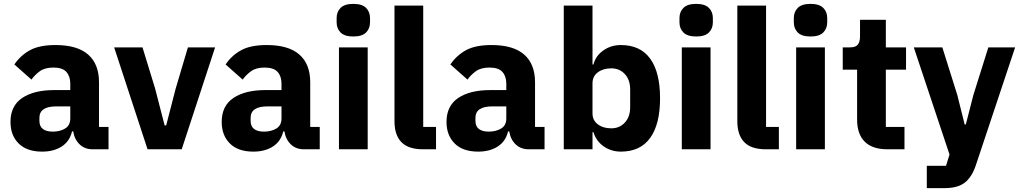

<svg xmlns="http://www.w3.org/2000/svg" viewBox="-20 -769 5255 989"><path d="M457 0Q417 0 390.5 -25Q364 -50 357 -92H351Q339 -41 298 -14.5Q257 12 197 12Q118 12 76 -30Q34 -72 34 -141Q34 -224 94.5 -264.5Q155 -305 259 -305H342V-338Q342 -376 322 -398.5Q302 -421 255 -421Q211 -421 185 -402Q159 -383 142 -359L54 -437Q86 -484 134.5 -510.5Q183 -537 266 -537Q378 -537 434 -488Q490 -439 490 -345V-115H539V0ZM252 -91Q289 -91 315.5 -107Q342 -123 342 -159V-221H270Q183 -221 183 -162V-147Q183 -118 201 -104.5Q219 -91 252 -91Z M740 0 568 -525H714L779 -313L828 -123H836L885 -313L948 -525H1088L916 0Z M1545 0Q1505 0 1478.5 -25Q1452 -50 1445 -92H1439Q1427 -41 1386 -14.5Q1345 12 1285 12Q1206 12 1164 -30Q1122 -72 1122 -141Q1122 -224 1182.5 -264.5Q1243 -305 1347 -305H1430V-338Q1430 -376 1410 -398.5Q1390 -421 1343 -421Q1299 -421 1273 -402Q1247 -383 1230 -359L1142 -437Q1174 -484 1222.5 -510.5Q1271 -537 1354 -537Q1466 -537 1522 -488Q1578 -439 1578 -345V-115H1627V0ZM1340 -91Q1377 -91 1403.5 -107Q1430 -123 1430 -159V-221H1358Q1271 -221 1271 -162V-147Q1271 -118 1289 -104.5Q1307 -91 1340 -91Z M1800 -581Q1755 -581 1734.5 -601.5Q1714 -622 1714 -654V-676Q1714 -708 1734.5 -728.5Q1755 -749 1800 -749Q1845 -749 1865.5 -728.5Q1886 -708 1886 -676V-654Q1886 -622 1865.5 -601.5Q1845 -581 1800 -581ZM1726 -525H1874V0H1726Z M2159 0Q2083 0 2047.5 -37Q2012 -74 2012 -144V-740H2160V-115H2226V0Z M2703 0Q2663 0 2636.5 -25Q2610 -50 2603 -92H2597Q2585 -41 2544 -14.5Q2503 12 2443 12Q2364 12 2322 -30Q2280 -72 2280 -141Q2280 -224 2340.5 -264.5Q2401 -305 2505 -305H2588V-338Q2588 -376 2568 -398.5Q2548 -421 2501 -421Q2457 -421 2431 -402Q2405 -383 2388 -359L2300 -437Q2332 -484 2380.5 -510.5Q2429 -537 2512 -537Q2624 -537 2680 -488Q2736 -439 2736 -345V-115H2785V0ZM2498 -91Q2535 -91 2561.5 -107Q2588 -123 2588 -159V-221H2516Q2429 -221 2429 -162V-147Q2429 -118 2447 -104.5Q2465 -91 2498 -91Z M2884 -740H3032V-437H3037Q3048 -481 3087.5 -509Q3127 -537 3178 -537Q3278 -537 3329 -467Q3380 -397 3380 -263Q3380 -129 3329 -58.5Q3278 12 3178 12Q3152 12 3129 4.5Q3106 -3 3087.5 -16.5Q3069 -30 3056 -48.5Q3043 -67 3037 -88H3032V0H2884ZM3129 -108Q3171 -108 3198.5 -137.5Q3226 -167 3226 -217V-308Q3226 -358 3198.5 -387.5Q3171 -417 3129 -417Q3087 -417 3059.5 -396.5Q3032 -376 3032 -340V-185Q3032 -149 3059.5 -128.5Q3087 -108 3129 -108Z M3566 -581Q3521 -581 3500.5 -601.5Q3480 -622 3480 -654V-676Q3480 -708 3500.5 -728.5Q3521 -749 3566 -749Q3611 -749 3631.5 -728.5Q3652 -708 3652 -676V-654Q3652 -622 3631.5 -601.5Q3611 -581 3566 -581ZM3492 -525H3640V0H3492Z M3925 0Q3849 0 3813.5 -37Q3778 -74 3778 -144V-740H3926V-115H3992V0Z M4155 -581Q4110 -581 4089.5 -601.5Q4069 -622 4069 -654V-676Q4069 -708 4089.5 -728.5Q4110 -749 4155 -749Q4200 -749 4220.5 -728.5Q4241 -708 4241 -676V-654Q4241 -622 4220.5 -601.5Q4200 -581 4155 -581ZM4081 -525H4229V0H4081Z M4551 0Q4474 0 4434.5 -39Q4395 -78 4395 -153V-410H4321V-525H4358Q4388 -525 4399 -539.5Q4410 -554 4410 -581V-667H4543V-525H4647V-410H4543V-115H4639V0Z M5071 -525H5209L5007 81Q4987 142 4950.5 171Q4914 200 4846 200H4754V85H4853L4871 27L4687 -525H4834L4911 -280L4949 -128H4955L4994 -280Z"/></svg>

Font: IBM Plex Sans Arabic
Style: Bold
Weight: 700
Designer: Mike Abbink, Paul van der Laan, Pieter van Rosmalen, Wael Morcos, Khajak Apelian
Foundry: Bold Monday
Version: Version 1.2